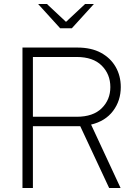

<svg xmlns="http://www.w3.org/2000/svg" viewBox="-20 -937 672 957"><path d="M92 0V-700H365Q435 -700 483 -674Q531 -648 556.5 -603.5Q582 -559 582 -503Q582 -435 543.5 -384Q505 -333 434 -316L581 0H524L380 -308H144V0ZM144 -355H362Q444 -355 487 -397.5Q530 -440 530 -503Q530 -567 487 -610Q444 -653 362 -653H144ZM214 -917 309 -828 404 -917H448L338 -796H280L170 -917Z"/></svg>

Font: Red Hat Text Light
Style: Regular
Weight: 300
Designer: Pentagram, MCKL
Foundry: Pentagram, MCKL
Version: Version 1.023; ttfautohint (v1.8.3)